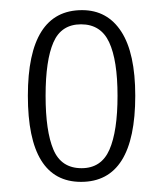

<svg xmlns="http://www.w3.org/2000/svg" viewBox="-20 -739 321 379"><path d="M140 -380Q35 -380 35 -550Q35 -719 142 -719Q192 -719 219.5 -676.5Q247 -634 247 -550Q247 -380 140 -380ZM141 -407Q180 -407 196 -443.5Q212 -480 212 -550Q212 -620 195.5 -655.5Q179 -691 140 -691Q101 -691 85.5 -655.5Q70 -620 70 -550Q70 -480 85.5 -443.5Q101 -407 141 -407Z"/></svg>

Font: Noto Serif Tamil ExtraCondensed ExtraLight
Style: Italic
Weight: 200
Width: 2
Italic angle: -12°
Designer: Indian Type Foundry, Tom Grace, and the Monotype Design Team
Foundry: Monotype Imaging Inc.
Version: Version 2.003; ttfautohint (v1.8.4.7-5d5b)